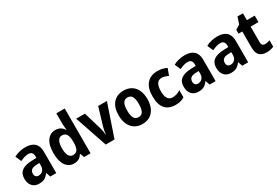

<svg xmlns="http://www.w3.org/2000/svg" viewBox="62 -1786 4077 2821"><g transform="rotate(-30 2100.0 -375.0)"><path d="M281 -557Q380 -557 432.5 -508.5Q485 -460 485 -363V0H384L358 -74H355Q323 -30 287.5 -10Q252 10 191 10Q120 10 78.5 -36Q37 -82 37 -162Q37 -249 93 -291Q149 -333 259 -337L344 -340V-364Q344 -449 268 -449Q234 -449 199.5 -438.5Q165 -428 129 -410L85 -509Q126 -532 176.5 -544.5Q227 -557 281 -557ZM293 -251Q233 -249 207.5 -226Q182 -203 182 -164Q182 -129 199.5 -113Q217 -97 246 -97Q287 -97 315.5 -126Q344 -155 344 -207V-253Z M785 10Q698 10 646.5 -63Q595 -136 595 -273Q595 -411 647 -483.5Q699 -556 786 -556Q836 -556 871.5 -534.5Q907 -513 929 -476H934Q931 -498 928 -525.5Q925 -553 925 -580V-760H1067V0H957L932 -67H925Q903 -32 870 -11Q837 10 785 10ZM832 -105Q885 -105 908 -142Q931 -179 932 -256V-277Q932 -357 909.5 -397.5Q887 -438 831 -438Q786 -438 762.5 -395.5Q739 -353 739 -272Q739 -189 763 -147Q787 -105 832 -105Z M1324 0 1138 -546H1286L1376 -243Q1384 -215 1389 -185.5Q1394 -156 1396 -129H1400Q1401 -154 1406.5 -182.5Q1412 -211 1420 -241L1511 -546H1659L1473 0Z M2189 -274Q2189 -189 2161 -125Q2133 -61 2078.5 -25.5Q2024 10 1944 10Q1870 10 1815.5 -25Q1761 -60 1731.5 -124Q1702 -188 1702 -274Q1702 -406 1765 -481Q1828 -556 1947 -556Q2018 -556 2073 -523.5Q2128 -491 2158.5 -428Q2189 -365 2189 -274ZM1846 -274Q1846 -191 1869.5 -148.5Q1893 -106 1946 -106Q1998 -106 2021 -148.5Q2044 -191 2044 -274Q2044 -357 2021 -398.5Q1998 -440 1945 -440Q1893 -440 1869.5 -398.5Q1846 -357 1846 -274Z M2509 10Q2394 10 2333.5 -58Q2273 -126 2273 -270Q2273 -411 2338 -483.5Q2403 -556 2518 -556Q2569 -556 2607 -546Q2645 -536 2675 -520L2634 -409Q2603 -423 2576 -431Q2549 -439 2522 -439Q2417 -439 2417 -271Q2417 -188 2444.5 -148Q2472 -108 2523 -108Q2562 -108 2595.5 -119.5Q2629 -131 2660 -152V-31Q2629 -10 2593.5 0Q2558 10 2509 10Z M2984 -557Q3083 -557 3135.5 -508.5Q3188 -460 3188 -363V0H3087L3061 -74H3058Q3026 -30 2990.5 -10Q2955 10 2894 10Q2823 10 2781.5 -36Q2740 -82 2740 -162Q2740 -249 2796 -291Q2852 -333 2962 -337L3047 -340V-364Q3047 -449 2971 -449Q2937 -449 2902.5 -438.5Q2868 -428 2832 -410L2788 -509Q2829 -532 2879.5 -544.5Q2930 -557 2984 -557ZM2996 -251Q2936 -249 2910.5 -226Q2885 -203 2885 -164Q2885 -129 2902.5 -113Q2920 -97 2949 -97Q2990 -97 3018.5 -126Q3047 -155 3047 -207V-253Z M3537 -557Q3636 -557 3688.5 -508.5Q3741 -460 3741 -363V0H3640L3614 -74H3611Q3579 -30 3543.5 -10Q3508 10 3447 10Q3376 10 3334.5 -36Q3293 -82 3293 -162Q3293 -249 3349 -291Q3405 -333 3515 -337L3600 -340V-364Q3600 -449 3524 -449Q3490 -449 3455.5 -438.5Q3421 -428 3385 -410L3341 -509Q3382 -532 3432.5 -544.5Q3483 -557 3537 -557ZM3549 -251Q3489 -249 3463.5 -226Q3438 -203 3438 -164Q3438 -129 3455.5 -113Q3473 -97 3502 -97Q3543 -97 3571.5 -126Q3600 -155 3600 -207V-253Z M4092 -107Q4112 -107 4132.5 -111.5Q4153 -116 4174 -123V-15Q4150 -4 4118.5 3Q4087 10 4049 10Q3977 10 3934.5 -29.5Q3892 -69 3892 -168V-436H3828V-501L3903 -546L3942 -662H4034V-546H4167V-436H4034V-170Q4034 -107 4092 -107Z"/></g></svg>

Font: Noto Sans Armenian SemiCondensed
Style: Bold
Weight: 700
Width: 4
Designer: Monotype Design Team
Foundry: Monotype Imaging Inc.
Version: Version 2.008; ttfautohint (v1.8.4.7-5d5b)